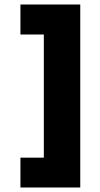

<svg xmlns="http://www.w3.org/2000/svg" viewBox="-20 -716 445 852"><path d="M70.7 116V-16.4H174.5V-562.9H70.7V-696H336.1V116Z"/></svg>

Font: Maven Pro
Style: Regular
Weight: 400
Designer: Joe Prince
Foundry: Joe Prince
Version: Version 2.103